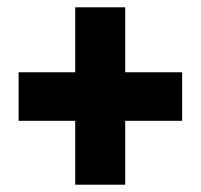

<svg xmlns="http://www.w3.org/2000/svg" viewBox="-20 -617 550 526"><path d="M323 -419H479V-286H323V-111H186V-286H31V-419H186V-597H323Z"/></svg>

Font: Noto Sans Display SemiCondensed Black
Style: Regular
Weight: 900
Width: 4
Designer: Monotype Design Team
Foundry: Monotype Imaging Inc.
Version: Version 1.900